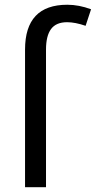

<svg xmlns="http://www.w3.org/2000/svg" viewBox="-20 -785 402 805"><path d="M261.2 -691.9Q215.3 -691.9 194.1 -663.3Q172.9 -634.8 172.9 -577.1V0H85V-577.1Q85 -765.1 262.2 -765.1Q311 -765.1 361.8 -746.1L338.9 -676.8Q294.9 -691.9 261.2 -691.9Z"/></svg>

Font: NotoPenekeko
Style: Regular
Weight: 400
Designer: Monotype Design team
Foundry: Monotype Imaging Inc.
Version: Version 1.04